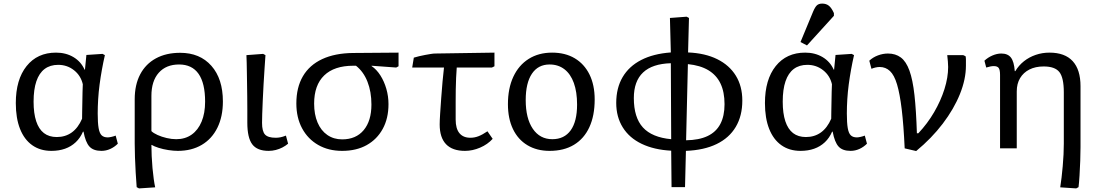

<svg xmlns="http://www.w3.org/2000/svg" viewBox="-20 -826 6107 1069"><path d="M266 14Q204 14 159.5 -17.5Q115 -49 91.5 -108.5Q68 -168 68 -252Q68 -383 128 -458Q188 -533 292 -533Q347 -533 389 -508Q431 -483 451 -438H453L461 -520L551 -526L564 -519Q555 -480 547.5 -438.5Q540 -397 534.5 -355.5Q529 -314 526.5 -273Q524 -232 524 -194Q524 -142 529 -113Q534 -84 546 -72.5Q558 -61 580 -61Q588 -61 601 -64Q614 -67 624 -71L636 -26Q617 -7 593.5 3.5Q570 14 545 14Q500 14 478 -10Q456 -34 445 -93H442Q427 -58 401.5 -34Q376 -10 342 2Q308 14 266 14ZM296 -63Q344 -63 379.5 -88.5Q415 -114 437 -165Q437 -180 437.5 -205Q438 -230 438.5 -259Q439 -288 439.5 -314Q440 -340 441 -357Q430 -405 392 -435Q354 -465 304 -465Q259 -465 228.5 -442Q198 -419 182.5 -373.5Q167 -328 167 -260Q167 -195 181.5 -151Q196 -107 224.5 -85Q253 -63 296 -63Z M754 223 741 216Q738 179 735.5 135.5Q733 92 731.5 49.5Q730 7 730 -27V-273Q730 -354 760.5 -412Q791 -470 848 -501Q905 -532 983 -532Q1093 -532 1157 -459.5Q1221 -387 1221 -261Q1221 -177 1190.5 -115Q1160 -53 1103.5 -19.5Q1047 14 970 14Q946 14 917 9.5Q888 5 863 -3Q838 -11 825 -19H823Q823 9 824.5 42.5Q826 76 829 109.5Q832 143 836 171Q840 199 844 217ZM961 -51Q1011 -51 1047 -76.5Q1083 -102 1102.5 -149Q1122 -196 1122 -260Q1122 -363 1085.5 -415Q1049 -467 977 -467Q905 -467 864 -421Q823 -375 823 -292V-96Q834 -85 857 -74.5Q880 -64 908 -57.5Q936 -51 961 -51Z M1476 14Q1412 14 1384.5 -22.5Q1357 -59 1357 -143Q1357 -180 1357 -217Q1357 -254 1356.5 -290Q1356 -326 1355.5 -359.5Q1355 -393 1354.5 -423Q1354 -453 1353.5 -477.5Q1353 -502 1352 -519L1445 -526L1458 -519Q1456 -488 1453 -445.5Q1450 -403 1447.5 -357Q1445 -311 1443 -268Q1441 -225 1440 -192Q1439 -159 1439 -142Q1439 -95 1455.5 -77Q1472 -59 1515 -59Q1528 -59 1541 -61.5Q1554 -64 1572 -71L1584 -26Q1570 -14 1552.5 -5Q1535 4 1515.5 9Q1496 14 1476 14Z M1885 14Q1809 14 1751.5 -19Q1694 -52 1662 -111.5Q1630 -171 1630 -250Q1630 -339 1666.5 -401.5Q1703 -464 1774 -497Q1845 -530 1946 -531L2199 -533V-457L2186 -450L2049 -460V-458Q2077 -439 2098 -406Q2119 -373 2131 -331.5Q2143 -290 2143 -246Q2143 -167 2111 -108.5Q2079 -50 2021.5 -18Q1964 14 1885 14ZM1885 -50Q1962 -50 2005 -101.5Q2048 -153 2048 -244Q2048 -315 2026 -371Q2004 -427 1962 -460H1947Q1841 -460 1785 -406Q1729 -352 1729 -249Q1729 -189 1748 -144Q1767 -99 1802.5 -74.5Q1838 -50 1885 -50Z M2569 14Q2499 14 2463.5 -23Q2428 -60 2428 -133Q2428 -153 2430.5 -192.5Q2433 -232 2436.5 -279.5Q2440 -327 2444 -372.5Q2448 -418 2452 -450H2275L2284 -505Q2297 -509 2313.5 -513Q2330 -517 2346.5 -520Q2363 -523 2378 -525.5Q2393 -528 2403 -528L2733 -533V-457L2719 -450H2523Q2521 -425 2519.5 -393Q2518 -361 2517.5 -327Q2517 -293 2517 -260.5Q2517 -228 2517 -202Q2517 -176 2517 -160Q2517 -110 2538 -84.5Q2559 -59 2599 -59Q2622 -59 2644 -67.5Q2666 -76 2694 -95L2723 -53Q2695 -22 2653 -4Q2611 14 2569 14Z M3040 14Q2969 14 2916.5 -17.5Q2864 -49 2836 -107.5Q2808 -166 2808 -246Q2808 -334 2838 -398.5Q2868 -463 2923.5 -498Q2979 -533 3054 -533Q3127 -533 3180 -501.5Q3233 -470 3262 -411.5Q3291 -353 3291 -272Q3291 -182 3261.5 -118Q3232 -54 3176 -20Q3120 14 3040 14ZM3055 -51Q3122 -51 3157.5 -100.5Q3193 -150 3193 -244Q3193 -314 3175 -364Q3157 -414 3122.5 -440.5Q3088 -467 3040 -467Q2976 -467 2941.5 -415.5Q2907 -364 2907 -269Q2907 -167 2946.5 -109Q2986 -51 3055 -51Z M3719 216 3717 13Q3622 8 3553 -25Q3484 -58 3447.5 -116.5Q3411 -175 3411 -253Q3411 -336 3446.5 -396.5Q3482 -457 3550 -492Q3618 -527 3715 -534L3710 -726L3803 -733L3816 -726L3811 -534Q3906 -530 3973.5 -496.5Q4041 -463 4077 -404.5Q4113 -346 4113 -266Q4113 -181 4076.5 -119.5Q4040 -58 3970 -24Q3900 10 3799 14L3794 216ZM3717 -51 3715 -474Q3612 -471 3560.5 -422.5Q3509 -374 3509 -280Q3509 -172 3559.5 -116.5Q3610 -61 3717 -51ZM3800 -45Q3872 -46 3919.5 -68.5Q3967 -91 3990.5 -135.5Q4014 -180 4014 -246Q4014 -314 3991.5 -361Q3969 -408 3924 -435Q3879 -462 3810 -469Z M4437 14Q4375 14 4330.5 -17.5Q4286 -49 4262.5 -108.5Q4239 -168 4239 -252Q4239 -383 4299 -458Q4359 -533 4463 -533Q4518 -533 4560 -508Q4602 -483 4622 -438H4624L4632 -520L4722 -526L4735 -519Q4726 -480 4718.5 -438.5Q4711 -397 4705.5 -355.5Q4700 -314 4697.5 -273Q4695 -232 4695 -194Q4695 -142 4700 -113Q4705 -84 4717 -72.5Q4729 -61 4751 -61Q4759 -61 4772 -64Q4785 -67 4795 -71L4807 -26Q4788 -7 4764.5 3.5Q4741 14 4716 14Q4671 14 4649 -10Q4627 -34 4616 -93H4613Q4598 -58 4572.5 -34Q4547 -10 4513 2Q4479 14 4437 14ZM4467 -63Q4515 -63 4550.5 -88.5Q4586 -114 4608 -165Q4608 -180 4608.5 -205Q4609 -230 4609.5 -259Q4610 -288 4610.5 -314Q4611 -340 4612 -357Q4601 -405 4563 -435Q4525 -465 4475 -465Q4430 -465 4399.5 -442Q4369 -419 4353.5 -373.5Q4338 -328 4338 -260Q4338 -195 4352.5 -151Q4367 -107 4395.5 -85Q4424 -63 4467 -63ZM4473 -573 4437 -592 4507 -761Q4518 -787 4528.5 -796.5Q4539 -806 4558 -806Q4580 -806 4595 -794Q4610 -782 4623 -753V-738Z M5081 15 5017 0Q5011 -130 5000.5 -217Q4990 -304 4974.5 -356Q4959 -408 4935 -430.5Q4911 -453 4878 -453Q4857 -453 4832 -443L4820 -488Q4840 -507 4868 -517.5Q4896 -528 4924 -528Q4966 -528 4995.5 -506Q5025 -484 5043.5 -433Q5062 -382 5071.5 -296.5Q5081 -211 5085 -84H5093Q5144 -138 5181 -201.5Q5218 -265 5238.5 -330Q5259 -395 5259 -453Q5259 -467 5257.5 -484Q5256 -501 5254 -519H5343L5356 -513Q5358 -505 5358 -495.5Q5358 -486 5358 -460Q5358 -385 5324.5 -302Q5291 -219 5229 -137.5Q5167 -56 5081 15Z M5972 223 5883 217Q5887 193 5890.5 162.5Q5894 132 5897 99Q5900 66 5901.5 33.5Q5903 1 5903 -26V-312Q5903 -393 5878.5 -424.5Q5854 -456 5791 -456Q5745 -456 5711.5 -439Q5678 -422 5659.5 -391Q5641 -360 5641 -317V0H5548V-409Q5548 -437 5540.5 -447.5Q5533 -458 5513 -458Q5497 -458 5471 -450L5461 -488Q5480 -506 5505.5 -517Q5531 -528 5555 -528Q5591 -528 5608.5 -505.5Q5626 -483 5630 -430H5633Q5652 -462 5681 -485Q5710 -508 5746.5 -520.5Q5783 -533 5823 -533Q5909 -533 5952.5 -485.5Q5996 -438 5996 -346V-7Q5996 26 5994.5 69Q5993 112 5990.5 151.5Q5988 191 5985 216Z"/></svg>

Font: Literata Variable Black
Style: Regular
Weight: 900
Designer: Latin by Veronika Burian and Jose Scaglione. Greek by Irene Vlachou. Cyrillic by Vera Evstafieva.
Foundry: TypeTogether
Version: Version 3.021